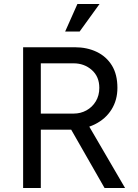

<svg xmlns="http://www.w3.org/2000/svg" viewBox="-20 -935 684 955"><path d="M95 0V-700H352Q413 -700 461 -677Q509 -654 536.5 -609.5Q564 -565 564 -498Q564 -437 534.5 -390Q505 -343 451.5 -316.5Q398 -290 326 -290H183V0ZM500 0 333 -292 416 -319 602 0ZM183 -370H346Q381 -370 410 -386Q439 -402 456.5 -431Q474 -460 474 -498Q474 -554 436.5 -587Q399 -620 346 -620H183ZM376 -778H304L365 -915H475Z"/></svg>

Font: Inclusive Sans
Style: Regular
Weight: 400
Designer: Olivia King
Foundry: Olivia King
Version: Version 2.004